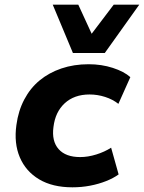

<svg xmlns="http://www.w3.org/2000/svg" viewBox="-20 -788 614 819"><path d="M289 11Q204 11 147 -23Q90 -57 64.5 -117Q39 -177 50 -255Q58 -315 83.5 -363.5Q109 -412 149 -445Q189 -478 242 -496Q295 -514 358 -514Q413 -514 461 -498.5Q509 -483 536 -459L485 -345Q461 -364 428.5 -374.5Q396 -385 362 -385Q329 -385 302.5 -375.5Q276 -366 256 -347.5Q236 -329 224 -304Q212 -279 208 -246Q200 -186 230 -152Q260 -118 322 -118Q355 -118 390.5 -129Q426 -140 454 -158L486 -44Q464 -28 432.5 -15.5Q401 -3 364.5 4Q328 11 289 11ZM291 -562 205 -768H314L371 -644L465 -768H574L427 -562Z"/></svg>

Font: Nunito Sans 7pt ExtraBold
Style: Italic
Weight: 800
Italic angle: -9°
Designer: Vernon Adams
Foundry: Vernon Adams
Version: Version 3.101;gftools[0.9.27]